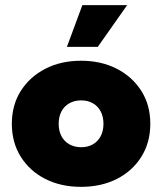

<svg xmlns="http://www.w3.org/2000/svg" viewBox="-20 -716 630 746"><path d="M295 10Q217 10 156.5 -20.5Q96 -51 61 -106.5Q26 -162 26 -235Q26 -308 61 -363Q96 -418 156.5 -449Q217 -480 295 -480Q373 -480 433.5 -449Q494 -418 529 -363Q564 -308 564 -235Q564 -162 529 -106.5Q494 -51 433.5 -20.5Q373 10 295 10ZM296 -144Q321 -144 340.5 -155Q360 -166 371 -186.5Q382 -207 382 -235Q382 -263 371 -283.5Q360 -304 340.5 -315Q321 -326 295 -326Q270 -326 250 -315Q230 -304 219 -283.5Q208 -263 208 -235Q208 -207 219 -186.5Q230 -166 250 -155Q270 -144 296 -144ZM240 -534 300 -696H474L360 -534Z"/></svg>

Font: Gantari Black
Style: Regular
Weight: 900
Version: Version 1.000